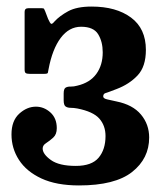

<svg xmlns="http://www.w3.org/2000/svg" viewBox="-20 -555 498 585"><path d="M15 -145.5Q15 -187 38.5 -208.5Q62 -230 89.5 -230Q114 -230 133.5 -212.5Q153 -195 153 -164.5Q153 -145.5 142.2 -135.8Q131.5 -126 120.8 -119.2Q110 -112.5 110 -102.5Q110 -85.5 135 -67.5Q160 -49.5 211 -49.5Q259.5 -49.5 280.5 -74.5Q301.5 -99.5 301.5 -140.5Q301.5 -172 282.8 -193.5Q264 -215 215.5 -224.5Q204.5 -226.5 195.2 -226.5Q186 -226.5 180 -230.5Q174 -234.5 174 -249.5V-270Q174 -284.5 180 -288Q186 -291.5 195.5 -291.2Q205 -291 215.5 -294Q254 -303 273.5 -329.8Q293 -356.5 293 -395.5Q293 -428 279 -450.8Q265 -473.5 227 -473.5Q190.5 -473.5 165 -439.5Q139.5 -405.5 128 -344.5Q126.5 -336.5 125.8 -333.2Q125 -330 115 -330H70.5Q61.5 -330 58.2 -332.5Q55 -335 55 -343V-519Q55 -530 66.5 -530H107Q113 -530 114.2 -528Q115.5 -526 117.5 -521L126.5 -497.5Q132.5 -484 135.8 -482.5Q139 -481 146 -489.5Q161.5 -506.5 187.8 -520.8Q214 -535 259 -535Q334 -535 379.2 -501.5Q424.5 -468 424.5 -403Q424.5 -352 399.2 -325.2Q374 -298.5 336 -284Q309 -273.5 301.8 -271.5Q294.5 -269.5 294.5 -261Q294.5 -255 306.5 -252.2Q318.5 -249.5 334.5 -246Q384.5 -236 409.5 -206Q434.5 -176 434.5 -136Q434.5 -72 382.5 -31Q330.5 10 220.5 10Q152 10 106.2 -11.2Q60.5 -32.5 37.8 -67.8Q15 -103 15 -145.5Z"/></svg>

Font: Besley* Narrow Semi
Style: Regular
Weight: 600
Width: 4
Designer: Owen Earl
Foundry: indestructible type*
Version: Version 3.000; ttfautohint (v1.8.3)